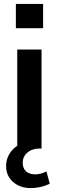

<svg xmlns="http://www.w3.org/2000/svg" viewBox="-20 -758 301 980"><path d="M200 -738V-614H61V-738ZM234 180Q188 202 137 202Q82 202 46.5 170.5Q11 139 11 89Q11 59 25.5 32Q40 5 68 -14V-505H192V0H185Q144 0 120 20.5Q96 41 96 73Q96 101 113 116.5Q130 132 160 132Q187 132 217 117Z"/></svg>

Font: Muli-Bold
Style: Bold
Weight: 700
Version: Version 2.000